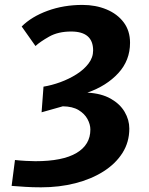

<svg xmlns="http://www.w3.org/2000/svg" viewBox="-20 -774 620 801"><path d="M151.5 7.5Q114.5 7.5 85.2 5.5Q56 3.5 28.5 1.5L42.5 -106.5Q64.5 -104 87.8 -102.8Q111 -101.5 127.5 -101.5Q241.5 -101.5 299.2 -135.8Q357 -170 357 -233.5Q357 -255 345 -277.2Q333 -299.5 307.8 -314.8Q282.5 -330 242 -330.5L153.5 -305.5L161.5 -412.5Q195.5 -418 231.8 -431.2Q268 -444.5 299 -464Q330 -483.5 349.2 -508.8Q368.5 -534 368.5 -563.5Q368.5 -642.5 277 -642.5Q222.5 -642.5 185 -621.2Q147.5 -600 128 -582L70.5 -663.5Q111.5 -704.5 178.5 -729Q245.5 -753.5 324 -753.5Q379 -753.5 424.2 -734.8Q469.5 -716 496 -680.8Q522.5 -645.5 522.5 -595.5Q522.5 -522 473.5 -468.8Q424.5 -415.5 344.5 -387.5Q402.5 -384.5 441.5 -362.5Q480.5 -340.5 500 -307.2Q519.5 -274 519.5 -237.5Q519.5 -181 490.8 -135.8Q462 -90.5 411.2 -58.5Q360.5 -26.5 294 -9.5Q227.5 7.5 151.5 7.5Z"/></svg>

Font: Merriweather Sans Italic
Style: Bold
Weight: 700
Italic angle: -7.5°
Designer: Eben Sorkin
Foundry: Eben Sorkin
Version: Version 1.008; ttfautohint (v1.7.19-72a1) -l 8 -r 50 -G 200 